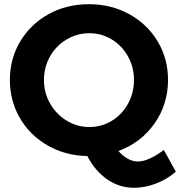

<svg xmlns="http://www.w3.org/2000/svg" viewBox="-20 -731 856 913"><path d="M816 85Q776 121 722.5 141.5Q669 162 618 162Q548 162 490.5 122.5Q433 83 395 11Q291 9 207 -39Q123 -87 75 -169Q27 -251 27 -351Q27 -452 76.5 -534.5Q126 -617 211.5 -664Q297 -711 403 -711Q508 -711 594 -664Q680 -617 729.5 -534.5Q779 -452 779 -351Q779 -235 714.5 -143.5Q650 -52 543 -13Q588 37 636 37Q661 37 693 22.5Q725 8 759 -18ZM405 -127Q463 -127 511.5 -156.5Q560 -186 588.5 -237.5Q617 -289 617 -351Q617 -412 588.5 -463Q560 -514 511.5 -543.5Q463 -573 405 -573Q347 -573 297 -543.5Q247 -514 218 -463Q189 -412 189 -351Q189 -289 218.5 -238Q248 -187 297.5 -157Q347 -127 405 -127Z"/></svg>

Font: Montserrat SemiBold
Style: Regular
Weight: 600
Designer: Julieta Ulanovsky
Foundry: Julieta Ulanovsky
Version: Version 6.001